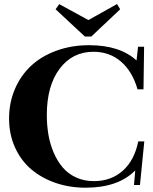

<svg xmlns="http://www.w3.org/2000/svg" viewBox="-20 -895 739 929"><path d="M390.6 -718.3 249 -850.1 266.6 -875 407.7 -797.9 546.4 -875.5 561.5 -850.1 421.9 -718.3ZM394 13.2Q316.4 13.2 249 -10Q181.6 -33.2 131.6 -75.4Q81.5 -117.7 52.7 -181.4Q23.9 -245.1 23.9 -321.8Q23.9 -397.9 51.8 -463.4Q79.6 -528.8 129.4 -575.7Q179.2 -622.6 252 -649.4Q324.7 -676.3 411.1 -676.3Q560.1 -676.3 640.6 -602.5L647.9 -668.9H677.2L674.3 -462.9H645.5Q620.1 -550.3 564.9 -597.4Q509.8 -644.5 432.1 -644.5Q330.1 -644.5 268.3 -562Q206.5 -479.5 206.5 -338.4Q206.5 -288.6 214.4 -242.9Q222.2 -197.3 240 -156Q257.8 -114.7 283.7 -84.5Q309.6 -54.2 348.1 -36.4Q386.7 -18.6 434.1 -18.6Q517.6 -18.6 574 -68.8Q630.4 -119.1 648.9 -210.9H678.2L657.2 0H628.4L634.3 -70.3Q551.8 13.2 394 13.2Z"/></svg>

Font: Elstob 14pt
Style: Bold
Weight: 700
Designer: Peter S. Baker
Version: Version 1.015